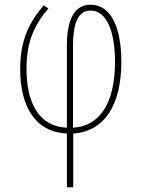

<svg xmlns="http://www.w3.org/2000/svg" viewBox="-20 -558 603 818"><path d="M265 11V240H292V11C426 2 497 -112 497 -295C497 -438 454 -538 366 -538C296 -538 265 -474 265 -362V-14C144 -19 93 -121 93 -265C93 -379 125 -450 186 -522L166 -535C102 -460 66 -384 66 -263C66 -108 127 4 265 11ZM291 -14V-361C291 -449 308 -513 366 -513C434 -513 470 -425 470 -295C470 -119 405 -20 291 -14Z"/></svg>

Font: Noto Sans Mono SemiCondensed Thin
Style: Regular
Weight: 100
Width: 4
Designer: Monotype Design Team
Foundry: Monotype Imaging Inc.
Version: Version 2.014